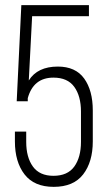

<svg xmlns="http://www.w3.org/2000/svg" viewBox="-20 -721 418 747"><path d="M105 -658 92 -408Q126 -462 205 -462Q274 -462 307.5 -415.5Q341 -369 341 -291V-171Q341 -91 303.5 -42.5Q266 6 189 6Q113 6 75.5 -42.5Q38 -91 38 -171V-209H82V-169Q82 -109 108 -73Q134 -37 188 -37Q243 -37 269 -73Q295 -109 295 -169V-287Q295 -347 269 -383Q243 -419 188 -419Q110 -419 88 -339V-327H45L63 -701H326V-658Z"/></svg>

Font: TypoPRO Bebas Neue
Style: Regular
Weight: 400
Designer: Ryoichi Tsunekawa
Foundry: Ryoichi Tsunekawa
Version: Version 001.003